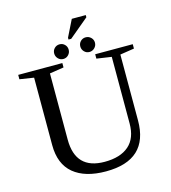

<svg xmlns="http://www.w3.org/2000/svg" viewBox="-128 -989 978 1101"><g transform="rotate(-15 361.0 -438.0)"><path d="M372 -45Q465 -45 515.5 -89Q566 -133 566 -221V-616L478 -629V-655H701V-629L617 -616V-225Q617 10 365 10Q241 10 173 -46.5Q105 -103 105 -216V-616L21 -629V-655H283V-629L199 -616V-223Q199 -45 372 -45ZM352 -776V-787L401 -886H484V-873L368 -776ZM325.5 -689Q313 -676 295 -676Q277 -676 264.5 -689Q252 -702 252 -720Q252 -738 264.5 -750.5Q277 -763 295 -763Q313 -763 325.5 -750.5Q338 -738 338 -720Q338 -702 325.5 -689ZM481 -689Q468 -676 450 -676Q432 -676 419.5 -689Q407 -702 407 -720Q407 -738 419.5 -750.5Q432 -763 450 -763Q468 -763 481 -750.5Q494 -738 494 -720Q494 -702 481 -689Z"/></g></svg>

Font: Libra Serif Modern
Style: Regular
Weight: 400
Designer: Stefan Peev, Context Ltd
Foundry: Stefan Peev, Context Ltd
Version: Version 1.000